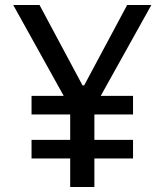

<svg xmlns="http://www.w3.org/2000/svg" viewBox="-20 -750 660 770"><path d="M513.5 -114.5H358.5V0H261.5V-114.5H106.5V-189H261.5V-291H106.5V-365.5H235.5L33 -730H138.5L311 -407.5H317.5L490 -730H587L384 -365.5H513.5V-291H358.5V-189H513.5Z"/></svg>

Font: Monaspace Radon
Style: Regular
Weight: 400
Designer: Riley Cran & the Lettermatic Team
Foundry: Lettermatic
Version: Version 1.000 (Monaspace Radon)